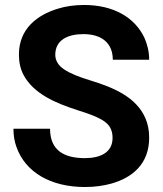

<svg xmlns="http://www.w3.org/2000/svg" viewBox="-20 -741 654 771"><path d="M321 -106C236 -106 181 -138 181 -224H34C34 -197 38 -173 46 -151C82 -49 184 10 321 10C360 10 396 5 428 -4C512 -28 579 -83 579 -188C579 -217 574 -243 564 -266C528 -350 438 -389 343 -418C297 -432 262 -446 238 -462C214 -478 202 -498 202 -521C202 -581 253 -604 315 -604C386 -604 433 -570 433 -501H579C579 -533 572 -562 560 -589C522 -670 437 -721 318 -721C279 -721 244 -716 212 -706C130 -681 56 -626 56 -522C56 -491 62 -464 74 -441C115 -364 203 -327 293 -298C322 -289 345 -281 363 -273C401 -256 432 -238 432 -187C432 -128 382 -106 321 -106Z"/></svg>

Font: Asimov
Style: Regular
Weight: 500
Designer: Google
Version: Version 2.000980; 2014